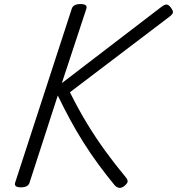

<svg xmlns="http://www.w3.org/2000/svg" viewBox="-20 -910 873 947"><path d="M83 14Q65 14 58 8Q51 2 55 -10L334 -867Q341 -890 377 -890Q413 -890 406 -867L285 -500L776 -876Q793 -889 803 -887.5Q813 -886 823 -872Q834 -857 833 -848.5Q832 -840 815 -827L325 -455Q366 -372 409.5 -300.5Q453 -229 500 -164.5Q547 -100 600 -36Q612 -22 609 -12Q606 -2 590 10Q576 19 565 16Q554 13 545 3Q503 -48 464.5 -100.5Q426 -153 391 -208.5Q356 -264 325 -321.5Q294 -379 265 -439L126 -10Q123 2 112 8Q101 14 83 14Z"/></svg>

Font: Playwrite DK Loopet Light
Style: Regular
Weight: 300
Version: Version 1.003